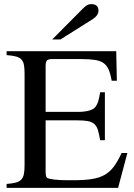

<svg xmlns="http://www.w3.org/2000/svg" viewBox="-20 -910 651 930"><path d="M552 0H12V-19Q39 -21 56 -25.5Q73 -30 82.5 -39.5Q92 -49 95.5 -66Q99 -83 99 -109V-553Q99 -579 96 -595.5Q93 -612 83.5 -622Q74 -632 57 -636.5Q40 -641 12 -643V-662H543L546 -519H521Q515 -553 506 -573.5Q497 -594 481 -605Q465 -616 438 -620Q411 -624 369 -624H234Q214 -624 207.5 -617.5Q201 -611 201 -590V-368H355Q424 -368 443 -393Q451 -404 455.5 -418Q460 -432 465 -463H488V-231H465Q460 -262 454 -281Q448 -300 436 -310Q424 -320 405 -323.5Q386 -327 355 -327H201V-80Q201 -53 208 -49Q213 -44 241 -40.5Q269 -37 306 -37H333Q387 -37 423.5 -42.5Q460 -48 486 -62.5Q512 -77 531 -102.5Q550 -128 569 -169H597ZM233 -719 380 -867Q394 -881 402.5 -885.5Q411 -890 422 -890Q457 -890 457 -858Q457 -835 427 -816L273 -719Z"/></svg>

Font: Klingon pIqaD Mandel
Style: Regular
Weight: 400
Width: 0
Designer: Mike Neff (qa'vaj)
Foundry: Mike Neff and Michael Everson
Version: Version 2.003